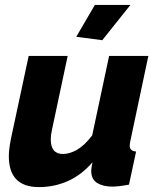

<svg xmlns="http://www.w3.org/2000/svg" viewBox="-20 -753 646 783"><path d="M139 10Q16 10 16 -116Q16 -132 18.5 -150.5Q21 -169 25 -189L97 -525H256L192 -224Q187 -201 187 -185Q187 -125 237 -125Q264 -125 294.5 -142.5Q325 -160 356 -201L425 -525H585L512 -180Q509 -166 509 -159Q509 -137 535 -135L506 0Q463 8 438 8Q400 8 376 -7Q352 -22 352 -56Q352 -66 357 -91Q312 -39 256.5 -14.5Q201 10 139 10ZM397 -589 291 -603 367 -733H512Z"/></svg>

Font: Raleway ExtraBold
Style: Italic
Weight: 800
Italic angle: -12°
Designer: Matt McInerney, Pablo Impallari, Rodrigo Fuenzalida
Foundry: Matt McInerney, Pablo Impallari, Rodrigo Fuenzalida
Version: Version 4.026